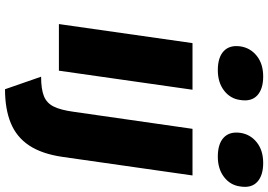

<svg xmlns="http://www.w3.org/2000/svg" viewBox="-172 -683 1070 766"><g transform="rotate(90 363.0 -300.0)"><path d="M76 0 152 -533H338L262 0ZM260 -634Q209 -634 184 -657.5Q159 -681 165 -724Q171 -764 203 -789.5Q235 -815 285 -815Q335 -815 360.5 -791.5Q386 -768 379 -724Q374 -684 341.5 -659Q309 -634 260 -634ZM336 215 286 71Q335 71 363 60Q391 49 405 21Q419 -7 426 -59L494 -533H680L606 -15Q594 68 560.5 118.5Q527 169 471 192Q415 215 336 215ZM605 -634Q554 -634 529 -657.5Q504 -681 510 -724Q516 -764 548 -789.5Q580 -815 630 -815Q680 -815 705.5 -791.5Q731 -768 724 -724Q719 -684 686.5 -659Q654 -634 605 -634Z"/></g></svg>

Font: Lexend ExtBd
Style: Italic
Weight: 800
Italic angle: -8.13011°
Designer: Bonnie Shaver-Troup, Thomas Jockin
Foundry: Lexend
Version: Version 1.007